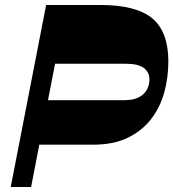

<svg xmlns="http://www.w3.org/2000/svg" viewBox="-20 -750 695 770"><path d="M113.3 -169.8 147.2 -348.2H479.5Q513 -348.2 535 -359Q557 -369.8 568.1 -388.6Q579.3 -407.5 579.3 -432Q579.3 -460.5 556.6 -477.4Q534 -494.3 485.2 -494.3H163.8L209.5 -730H383.3Q525.5 -730 590 -677Q654.5 -624 655.2 -505.3Q655.2 -438.3 638.3 -377.8Q621.3 -317.3 584.5 -270.6Q547.8 -224 490.9 -196.9Q434 -169.8 354.5 -169.8ZM23 0 165 -730H246.7L104.7 0Z"/></svg>

Font: Savate ExtraLight
Style: Italic
Weight: 200
Italic angle: -11°
Designer: Max Esnée
Foundry: Plomb Type
Version: Version 2.000